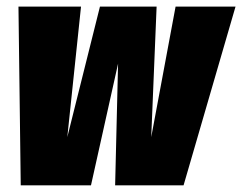

<svg xmlns="http://www.w3.org/2000/svg" viewBox="-20 -554 724 574"><path d="M684.1 -534.2 528.8 0H324.2L333 -363.8L252 0H42L35.2 -534.2H222.2L181.2 -144L278.8 -534.2H448.2L432.1 -144L504.9 -534.2Z"/></svg>

Font: Fira Sans Compressed Heavy
Style: Italic
Weight: 900
Width: 3
Italic angle: -8°
Designer: Carrois Corporate & Edenspiekermann AG
Foundry: Carrois Corporate GbR & Edenspiekermann AG
Version: Version 4.203;PS 004.203;hotconv 1.0.88;makeotf.lib2.5.64775